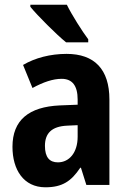

<svg xmlns="http://www.w3.org/2000/svg" viewBox="-20 -786 546 816"><path d="M264 -766H109V-757C139 -720 221 -638 261 -606H355V-619C330 -652 285 -723 264 -766ZM263 -557C194 -557 129 -540 78 -510L118 -412C164 -437 205 -451 242 -451C287 -451 310 -422 310 -363V-341L234 -338C103 -332 33 -276 33 -162C33 -65 80 10 173 10C245 10 283 -16 321 -73H324L347 0H445V-363C445 -492 381 -557 263 -557ZM266 -252 310 -254V-205C310 -137 274 -96 226 -96C191 -96 171 -117 171 -166C171 -219 199 -249 266 -252Z"/></svg>

Font: Noto Sans Ethiopic Condensed
Style: Bold
Weight: 700
Width: 3
Designer: Monotype Design Team
Foundry: Monotype Imaging Inc.
Version: Version 2.102